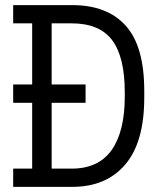

<svg xmlns="http://www.w3.org/2000/svg" viewBox="-20 -726 639 746"><path d="M31.2 0V-70.8H105V-326.7H31.2V-397.9H105V-635.3H31.2V-706.1H260.7Q396.5 -706.1 468.5 -626.2Q540.5 -546.4 540.5 -373V-346.7Q540.5 -173.3 466.6 -86.7Q392.6 0 261.2 0ZM312.5 -326.7H180.7V-70.8H258.3Q362.8 -70.8 413.8 -143.1Q464.8 -215.3 464.8 -351.6V-367.7Q464.8 -503.9 416 -569.6Q367.2 -635.3 257.8 -635.3H180.7V-397.9H312.5Z"/></svg>

Font: Kay Pho Du Medium
Style: Regular
Weight: 500
Designer: Victor Gaultney, Khu Oo Reh
Foundry: SIL International
Version: Version 3.000